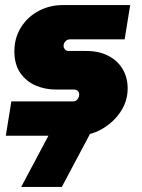

<svg xmlns="http://www.w3.org/2000/svg" viewBox="-20 -538 561 761"><path d="M3 0 25 -136H268Q277 -136 282.5 -140Q288 -144 291 -150.5Q294 -157 294 -163Q294 -171 289 -177Q284 -183 273 -183H203Q158 -183 120.5 -199.5Q83 -216 60 -249.5Q37 -283 37 -335Q37 -387 62.5 -428.5Q88 -470 132 -494Q176 -518 230 -518H496L474 -382H257Q249 -382 243.5 -378Q238 -374 235 -368.5Q232 -363 232 -356Q232 -349 237 -342.5Q242 -336 252 -336H321Q373 -336 410 -316.5Q447 -297 466.5 -263.5Q486 -230 486 -188Q486 -137 457.5 -94.5Q429 -52 383 -26Q337 0 283 0ZM64 203 191 -36H352L225 203Z"/></svg>

Font: MuseoModerno Thin Black
Style: Italic
Weight: 900
Italic angle: -9°
Version: Version 1.003